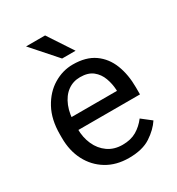

<svg xmlns="http://www.w3.org/2000/svg" viewBox="-178 -844 887 964"><g transform="rotate(-30 265.5 -362.0)"><path d="M288.1 9.8Q214.4 9.8 159.9 -23.2Q105.5 -56.2 75.4 -113.8Q45.4 -171.4 45.4 -245.6V-266.6Q45.4 -352.5 78.4 -413.3Q111.3 -474.1 164.3 -506.1Q217.3 -538.1 276.4 -538.1Q352.5 -538.1 400.6 -504.2Q448.7 -470.2 471.4 -411.9Q494.1 -353.5 494.1 -279.8V-239.3H99.6V-312.5H402.8V-319.3Q400.9 -354.5 388.7 -387.9Q376.5 -421.4 349.6 -443.1Q322.8 -464.8 276.4 -464.8Q235.4 -464.8 203.9 -441.7Q172.4 -418.5 154.5 -374.3Q136.7 -330.1 136.7 -266.6V-245.6Q136.7 -195.3 155.3 -154.1Q173.8 -112.8 209 -88.1Q244.1 -63.5 293 -63.5Q340.8 -63.5 374 -83Q407.2 -102.5 432.1 -135.3L487.3 -92.3Q461.9 -53.2 414.3 -21.7Q366.7 9.8 288.1 9.8ZM323.7 -590.8H245.6L119.1 -733.9H229.5Z"/></g></svg>

Font: Heebo
Style: Regular
Weight: 400
Designer: Oded Ezer
Foundry: Ezer Type House
Version: Version 3.100